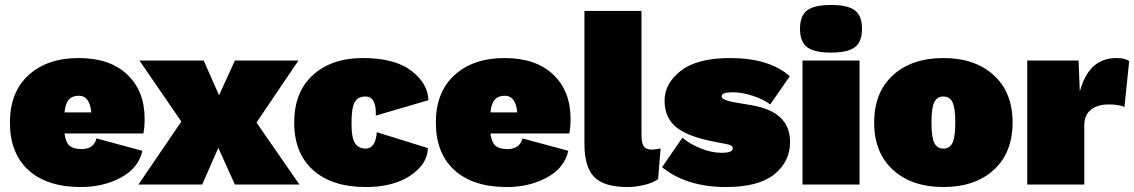

<svg xmlns="http://www.w3.org/2000/svg" viewBox="-20 -744 4572 774"><path d="M563 -266Q563 -228 558 -206H240Q245 -169 261 -156Q277 -143 309 -143Q358 -143 369 -186L554 -136Q538 -66 467 -28Q396 10 306 10Q170 10 95 -58Q20 -126 20 -250Q20 -373 95.5 -441.5Q171 -510 297 -510Q423 -510 493 -443.5Q563 -377 563 -266ZM298 -358Q272 -358 258 -343Q244 -328 240 -291H348Q342 -358 298 -358Z M1187 0H927L860 -148L795 0H538L711 -254L542 -500H801L863 -360L927 -500H1183L1014 -250Z M1443 -510Q1571 -510 1638 -459Q1705 -408 1707 -340L1495 -278Q1498 -355 1453 -355Q1422 -355 1409.5 -331.5Q1397 -308 1397 -247Q1397 -187 1411.5 -166Q1426 -145 1454 -145Q1494 -145 1499 -211L1705 -147Q1703 -82 1634 -36Q1565 10 1455 10Q1319 10 1242.5 -58Q1166 -126 1166 -250Q1166 -373 1241.5 -441.5Q1317 -510 1443 -510Z M2280 -266Q2280 -228 2275 -206H1957Q1962 -169 1978 -156Q1994 -143 2026 -143Q2075 -143 2086 -186L2271 -136Q2255 -66 2184 -28Q2113 10 2023 10Q1887 10 1812 -58Q1737 -126 1737 -250Q1737 -373 1812.5 -441.5Q1888 -510 2014 -510Q2140 -510 2210 -443.5Q2280 -377 2280 -266ZM2015 -358Q1989 -358 1975 -343Q1961 -328 1957 -291H2065Q2059 -358 2015 -358Z M2566 -700V-199Q2566 -168 2575 -154.5Q2584 -141 2607 -141Q2625 -141 2643 -146L2633 -22Q2615 -8 2579 1Q2543 10 2509 10Q2416 10 2376 -30Q2336 -70 2336 -164V-700Z M2907 10Q2748 10 2649 -70L2731 -189Q2760 -164 2804 -146Q2848 -128 2890 -128Q2934 -128 2934 -146Q2934 -154 2926 -158Q2918 -162 2894 -166L2858 -173Q2750 -194 2704.5 -232.5Q2659 -271 2659 -338Q2659 -408 2725 -459Q2791 -510 2923 -510Q3080 -510 3164 -437L3085 -323Q3057 -344 3014 -358Q2971 -372 2934 -372Q2889 -372 2889 -356Q2889 -341 2938 -332L3009 -320Q3165 -294 3165 -172Q3165 -92 3101 -41Q3037 10 2907 10Z M3426.5 -554Q3398 -532 3330 -532Q3262 -532 3233.5 -554Q3205 -576 3205 -628Q3205 -680 3233.5 -702Q3262 -724 3330 -724Q3398 -724 3426.5 -702Q3455 -680 3455 -628Q3455 -576 3426.5 -554ZM3445 -500V0H3215V-500Z M3580 -441Q3656 -510 3783 -510Q3910 -510 3986 -441Q4062 -372 4062 -250Q4062 -128 3986 -59Q3910 10 3783 10Q3656 10 3580 -59Q3504 -128 3504 -250Q3504 -372 3580 -441ZM3819.5 -332.5Q3808 -355 3783 -355Q3758 -355 3746.5 -332.5Q3735 -310 3735 -250Q3735 -190 3746.5 -167.5Q3758 -145 3783 -145Q3808 -145 3819.5 -167.5Q3831 -190 3831 -250Q3831 -310 3819.5 -332.5Z M4121 0V-500H4328L4333 -375Q4369 -510 4480 -510Q4515 -510 4532 -498L4513 -313Q4489 -323 4450 -323Q4404 -323 4377.5 -301.5Q4351 -280 4351 -240V0Z"/></svg>

Font: Elaine Sans Black
Style: Regular
Weight: 900
Designer: Wei Huang
Foundry: Wei Huang
Version: Version 2.001;December 24, 2019;FontCreator 12.0.0.2547 64-b